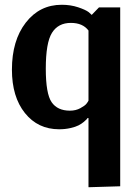

<svg xmlns="http://www.w3.org/2000/svg" viewBox="-20 -531 585 805"><path d="M351 254V-36H347Q346 -34 343.5 -31Q341 -28 331.5 -20Q322 -12 309.5 -5.5Q297 1 275 6Q253 11 228 11Q139 11 84.5 -57Q30 -125 30 -239Q30 -361 88 -436Q146 -511 239 -511Q276 -511 307.5 -500.5Q339 -490 352 -480L364 -469H365L395 -500H484V250ZM273 -67Q298 -67 317 -77.5Q336 -88 342 -95.5Q348 -103 351 -109V-403Q327 -435 277 -435Q224 -435 198 -393.5Q172 -352 172 -243Q172 -138 196.5 -102.5Q221 -67 273 -67Z"/></svg>

Font: Arsenal
Style: Bold
Weight: 700
Designer: Andrij Shevchenko
Foundry: Stairsfor
Version: Version 2.001;PS 002.001;hotconv 1.0.88;makeotf.lib2.5.64775